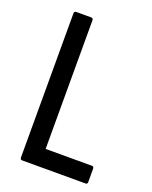

<svg xmlns="http://www.w3.org/2000/svg" viewBox="-126 -725 630 796"><g transform="rotate(20 188.5 -327.5)"><path d="M71 0Q62 0 62 -10V-645Q62 -655 71 -655H137Q146 -655 146 -645V-78H351Q359 -78 359 -67V-10Q359 0 351 0Z"/></g></svg>

Font: Sofia Sans Condensed Medium
Style: Regular
Weight: 500
Designer: Botio Nikoltchev, Ani Petrova
Foundry: lettersoup
Version: Version 4.101; ttfautohint (v1.8.4.7-5d5b)